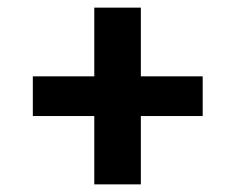

<svg xmlns="http://www.w3.org/2000/svg" viewBox="-20 -592 616 503"><path d="M349 -109V-288H511V-392H349V-572H227V-392H66V-288H227V-109Z"/></svg>

Font: Iosevka Sparkle
Style: Bold
Weight: 700
Designer: Belleve Invis
Foundry: Belleve Invis
Version: Version 4.5.0; ttfautohint (v1.8.3)